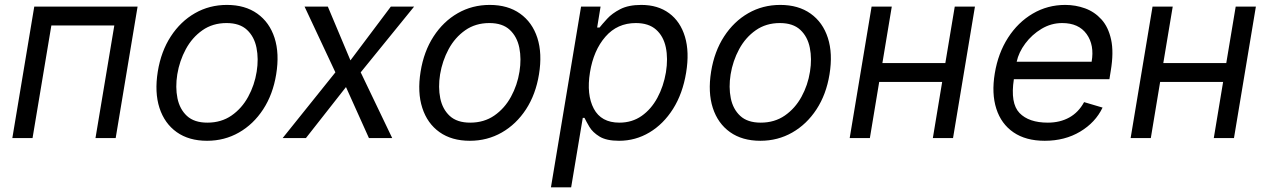

<svg xmlns="http://www.w3.org/2000/svg" viewBox="-20 -573 5264 797"><path d="M31.2 0 122.2 -545.5H551.1L460.2 0H376.4L454.5 -467.3H193.2L115.1 0Z M839.5 11.4Q764.2 11.4 713.6 -24.5Q663 -60.4 642 -125Q621.1 -189.6 634.9 -275.6Q648.4 -359.4 688.9 -421.7Q729.4 -484 789.4 -518.3Q849.4 -552.6 921.9 -552.6Q997.2 -552.6 1047.9 -516.5Q1098.7 -480.5 1119.7 -415.7Q1140.6 -350.9 1126.4 -264.2Q1112.9 -181.1 1072.4 -119.1Q1032 -57.2 971.9 -22.9Q911.9 11.4 839.5 11.4ZM840.9 -63.9Q898.4 -63.9 941.1 -93.4Q983.7 -122.9 1010.1 -171.2Q1036.6 -219.5 1045.5 -275.6Q1054 -328.8 1044.7 -374.8Q1035.5 -420.8 1005.3 -449Q975.1 -477.3 920.5 -477.3Q862.9 -477.3 820.3 -447.4Q777.7 -417.6 751.4 -369Q725.1 -320.3 715.9 -264.2Q707.4 -210.9 716.6 -165.3Q725.9 -119.7 756 -91.8Q786.2 -63.9 840.9 -63.9Z M1340.9 -545.5 1434.7 -322.4 1602.3 -545.5H1698.9L1477.3 -272.7L1608 0H1511.4L1416.2 -211.6L1250 0H1153.4L1372.2 -272.7L1244.3 -545.5Z M1930.4 11.4Q1855.1 11.4 1804.5 -24.5Q1753.9 -60.4 1733 -125Q1712 -189.6 1725.9 -275.6Q1739.3 -359.4 1779.8 -421.7Q1820.3 -484 1880.3 -518.3Q1940.3 -552.6 2012.8 -552.6Q2088.1 -552.6 2138.8 -516.5Q2189.6 -480.5 2210.6 -415.7Q2231.5 -350.9 2217.3 -264.2Q2203.8 -181.1 2163.4 -119.1Q2122.9 -57.2 2062.9 -22.9Q2002.8 11.4 1930.4 11.4ZM1931.8 -63.9Q1989.3 -63.9 2032 -93.4Q2074.6 -122.9 2101 -171.2Q2127.5 -219.5 2136.4 -275.6Q2144.9 -328.8 2135.7 -374.8Q2126.4 -420.8 2096.2 -449Q2066.1 -477.3 2011.4 -477.3Q1953.8 -477.3 1911.2 -447.4Q1868.6 -417.6 1842.3 -369Q1816.1 -320.3 1806.8 -264.2Q1798.3 -210.9 1807.5 -165.3Q1816.8 -119.7 1846.9 -91.8Q1877.1 -63.9 1931.8 -63.9Z M2267 204.5 2392 -545.5H2473L2458.8 -458.8H2468.8Q2480.1 -473 2500.4 -495.2Q2520.6 -517.4 2554.7 -535Q2588.8 -552.6 2642 -552.6Q2710.9 -552.6 2757.6 -518.1Q2804.3 -483.7 2823.3 -420.5Q2842.3 -357.2 2828.1 -271.3Q2813.9 -184.7 2774 -121.3Q2734 -57.9 2676 -23.3Q2617.9 11.4 2549.7 11.4Q2497.2 11.4 2468.6 -6.2Q2440 -23.8 2426.7 -46.3Q2413.4 -68.9 2406.2 -83.8H2399.1L2350.9 204.5ZM2429 -272.7Q2414.1 -180 2444.8 -122Q2475.5 -63.9 2551.1 -63.9Q2603.7 -63.9 2643.5 -91.8Q2683.2 -119.7 2708.8 -167.1Q2734.4 -214.5 2744.3 -272.7Q2753.6 -330.3 2743.8 -376.6Q2734 -422.9 2703.3 -450.1Q2672.6 -477.3 2619.3 -477.3Q2542.6 -477.3 2493.3 -420.8Q2443.9 -364.3 2429 -272.7Z M3136.4 11.4Q3061.1 11.4 3010.5 -24.5Q2959.9 -60.4 2938.9 -125Q2918 -189.6 2931.8 -275.6Q2945.3 -359.4 2985.8 -421.7Q3026.3 -484 3086.3 -518.3Q3146.3 -552.6 3218.8 -552.6Q3294 -552.6 3344.8 -516.5Q3395.6 -480.5 3416.5 -415.7Q3437.5 -350.9 3423.3 -264.2Q3409.8 -181.1 3369.3 -119.1Q3328.8 -57.2 3268.8 -22.9Q3208.8 11.4 3136.4 11.4ZM3137.8 -63.9Q3195.3 -63.9 3237.9 -93.4Q3280.5 -122.9 3307 -171.2Q3333.5 -219.5 3342.3 -275.6Q3350.9 -328.8 3341.6 -374.8Q3332.4 -420.8 3302.2 -449Q3272 -477.3 3217.3 -477.3Q3159.8 -477.3 3117.2 -447.4Q3074.6 -417.6 3048.3 -369Q3022 -320.3 3012.8 -264.2Q3004.3 -210.9 3013.5 -165.3Q3022.7 -119.7 3052.9 -91.8Q3083.1 -63.9 3137.8 -63.9Z M3681.8 -545.5 3642.8 -311.1H3904.1L3943.2 -545.5H4027L3936.1 0H3852.3L3891 -233H3629.6L3590.9 0H3507.1L3598 -545.5Z M4316.8 11.4Q4238.3 11.4 4187.1 -23.6Q4136 -58.6 4115.8 -121.6Q4095.5 -184.7 4109.4 -268.5Q4123.2 -352.3 4164.4 -416.4Q4205.6 -480.5 4267 -516.5Q4328.5 -552.6 4402 -552.6Q4444.6 -552.6 4484 -538.4Q4523.4 -524.1 4552.2 -492.4Q4581 -460.6 4592.3 -408.4Q4603.7 -356.2 4590.9 -279.8L4585.2 -244.3H4188.6Q4173.3 -144.2 4212 -104Q4250.7 -63.9 4329.5 -63.9Q4380 -63.9 4418.5 -85.2Q4457 -106.5 4480.1 -149.1L4556.8 -126.4Q4527.3 -64.6 4463.8 -26.6Q4400.2 11.4 4316.8 11.4ZM4200.3 -316.8H4511.4Q4523.4 -386 4490.6 -431.6Q4457.7 -477.3 4389.2 -477.3Q4343.4 -477.3 4303.4 -453.3Q4263.5 -429.3 4236 -392.4Q4208.5 -355.5 4200.3 -316.8Z M4848 -545.5 4808.9 -311.1H5070.3L5109.4 -545.5H5193.2L5102.3 0H5018.5L5057.2 -233H4795.8L4757.1 0H4673.3L4764.2 -545.5Z"/></svg>

Font: Inter UI
Style: Italic
Weight: 400
Italic angle: -9.39999°
Designer: Rasmus Andersson
Foundry: rsms
Version: 3.2;8d6f07862